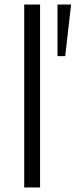

<svg xmlns="http://www.w3.org/2000/svg" viewBox="-20 -828 334 848"><path d="M234 -808H294L268 -580H234ZM87 -808H157V0H87Z"/></svg>

Font: Encode Sans Wide
Style: Light
Weight: 300
Designer: Pablo Impallari, Andres Torresi
Foundry: Pablo Impallari, Andres Torresi
Version: Version 1.000; ttfautohint (v1.00) -l 8 -r 50 -G 200 -x 14 -